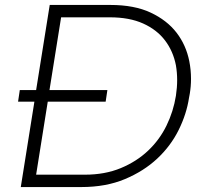

<svg xmlns="http://www.w3.org/2000/svg" viewBox="-20 -753 840 776"><path d="M64 3 119 -342H53L60 -389H126L181 -733H426Q523 -733 589 -702Q655 -671 693.5 -621Q732 -571 745 -506Q752 -471 752 -434Q752 -404 747 -374L744 -358Q734 -292 702 -227.5Q670 -163 615.5 -112Q561 -61 484.5 -29Q408 3 309 3ZM173 -342 126 -47H323Q404 -47 468 -73.5Q532 -100 578.5 -144Q625 -188 653 -245.5Q681 -303 691 -366Q696 -399 696 -429Q696 -460 691 -489Q680 -546 647 -589.5Q614 -633 558.5 -658Q503 -683 424 -683H227L180 -389H414L407 -342Z"/></svg>

Font: Sora ExtraLight
Style: Italic
Weight: 200
Designer: Jonathan Barnbrook, Juli√°n Moncada
Version: Version 1.000